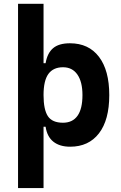

<svg xmlns="http://www.w3.org/2000/svg" viewBox="-20 -752 626 997"><path d="M73.7 224.6V-732.4H206.1V224.6ZM344.2 9.8Q290 9.8 257.3 -16.1Q224.6 -42 216.8 -93.8H170.9L206.1 -258.3Q206.1 -183.1 228.5 -148.9Q251 -114.7 307.1 -114.7Q356.9 -114.7 382.6 -150.9Q408.2 -187 408.2 -258.3Q408.2 -327.1 381.8 -365Q355.5 -402.8 307.1 -402.8Q256.8 -402.8 231.4 -368.2Q206.1 -333.5 206.1 -258.3L175.8 -423.8H216.8Q225.6 -476.1 255.6 -501.7Q285.6 -527.3 343.3 -527.3Q440.4 -527.3 493.9 -457Q547.4 -386.7 547.4 -258.3Q547.4 -128.9 493.9 -59.6Q440.4 9.8 344.2 9.8Z"/></svg>

Font: Cascadia Code PL
Style: Regular
Weight: 400
Monospace: yes
Designer: Aaron Bell
Foundry: Saja Typeworks
Version: Version 2102.003